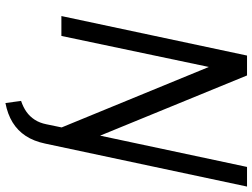

<svg xmlns="http://www.w3.org/2000/svg" viewBox="-134 -606 951 724"><g transform="rotate(90 342.0 -244.5)"><path d="M522 61 684 -700H610L492 -146L265 -700H190L41 0H116L233 -556L461 -1L449 57Q444 82 432 100.5Q420 119 402.5 131.5Q385 144 361 152L369 211Q411 203 442 184Q473 165 493 134.5Q513 104 522 61Z"/></g></svg>

Font: Advent Pro Medium
Style: Italic
Weight: 500
Italic angle: -12°
Version: Version 3.000